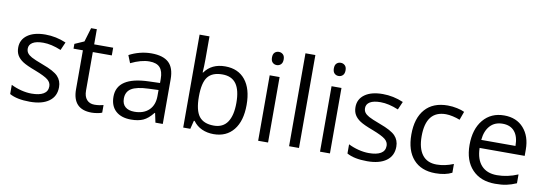

<svg xmlns="http://www.w3.org/2000/svg" viewBox="-58 -1148 4387 1546"><g transform="rotate(10 2136.0 -375.0)"><path d="M431.2 -146Q431.2 -71.3 375.5 -30.8Q319.8 9.8 219.2 9.8Q112.8 9.8 53.2 -23.9V-99.1Q91.8 -79.6 136 -68.4Q180.2 -57.1 221.2 -57.1Q284.7 -57.1 318.8 -77.4Q353 -97.7 353 -139.2Q353 -170.4 325.9 -192.6Q298.8 -214.8 220.2 -245.1Q145.5 -272.9 114 -293.7Q82.5 -314.5 67.1 -340.8Q51.8 -367.2 51.8 -403.8Q51.8 -469.2 105 -507.1Q158.2 -544.9 251 -544.9Q337.4 -544.9 419.9 -509.8L391.1 -443.8Q310.5 -477.1 245.1 -477.1Q187.5 -477.1 158.2 -459Q128.9 -440.9 128.9 -409.2Q128.9 -387.7 139.9 -372.6Q150.9 -357.4 175.3 -343.8Q199.7 -330.1 269 -304.2Q364.3 -269.5 397.7 -234.4Q431.2 -199.2 431.2 -146Z M735.8 -57.1Q757.3 -57.1 777.3 -60.3Q797.4 -63.5 809.1 -66.9V-4.9Q795.9 1.5 770.3 5.6Q744.6 9.8 724.1 9.8Q568.8 9.8 568.8 -153.8V-472.2H492.2V-511.2L568.8 -544.9L603 -659.2H649.9V-535.2H805.2V-472.2H649.9V-157.2Q649.9 -108.9 672.9 -83Q695.8 -57.1 735.8 -57.1Z M1245.1 0 1229 -76.2H1225.1Q1185.1 -25.9 1145.3 -8.1Q1105.5 9.8 1045.9 9.8Q966.3 9.8 921.1 -31.2Q876 -72.3 876 -147.9Q876 -310.1 1135.3 -317.9L1226.1 -320.8V-354Q1226.1 -417 1199 -447Q1171.9 -477.1 1112.3 -477.1Q1045.4 -477.1 960.9 -436L936 -498Q975.6 -519.5 1022.7 -531.7Q1069.8 -543.9 1117.2 -543.9Q1212.9 -543.9 1259 -501.5Q1305.2 -459 1305.2 -365.2V0ZM1062 -57.1Q1137.7 -57.1 1180.9 -98.6Q1224.1 -140.1 1224.1 -214.8V-263.2L1143.1 -259.8Q1046.4 -256.3 1003.7 -229.7Q960.9 -203.1 960.9 -147Q960.9 -103 987.5 -80.1Q1014.2 -57.1 1062 -57.1Z M1721.2 -543.9Q1826.7 -543.9 1885 -471.9Q1943.4 -399.9 1943.4 -268.1Q1943.4 -136.2 1884.5 -63.2Q1825.7 9.8 1721.2 9.8Q1668.9 9.8 1625.7 -9.5Q1582.5 -28.8 1553.2 -68.8H1547.4L1530.3 0H1472.2V-759.8H1553.2V-575.2Q1553.2 -513.2 1549.3 -463.9H1553.2Q1609.9 -543.9 1721.2 -543.9ZM1709.5 -476.1Q1626.5 -476.1 1589.8 -428.5Q1553.2 -380.9 1553.2 -268.1Q1553.2 -155.3 1590.8 -106.7Q1628.4 -58.1 1711.4 -58.1Q1786.1 -58.1 1822.8 -112.5Q1859.4 -167 1859.4 -269Q1859.4 -373.5 1822.8 -424.8Q1786.1 -476.1 1709.5 -476.1Z M2166 0H2085V-535.2H2166ZM2078.1 -680.2Q2078.1 -708 2091.8 -720.9Q2105.5 -733.9 2126 -733.9Q2145.5 -733.9 2159.7 -720.7Q2173.8 -707.5 2173.8 -680.2Q2173.8 -652.8 2159.7 -639.4Q2145.5 -626 2126 -626Q2105.5 -626 2091.8 -639.4Q2078.1 -652.8 2078.1 -680.2Z M2418.9 0H2337.9V-759.8H2418.9Z M2671.9 0H2590.8V-535.2H2671.9ZM2584 -680.2Q2584 -708 2597.7 -720.9Q2611.3 -733.9 2631.8 -733.9Q2651.4 -733.9 2665.5 -720.7Q2679.7 -707.5 2679.7 -680.2Q2679.7 -652.8 2665.5 -639.4Q2651.4 -626 2631.8 -626Q2611.3 -626 2597.7 -639.4Q2584 -652.8 2584 -680.2Z M3189 -146Q3189 -71.3 3133.3 -30.8Q3077.6 9.8 2977.1 9.8Q2870.6 9.8 2811 -23.9V-99.1Q2849.6 -79.6 2893.8 -68.4Q2938 -57.1 2979 -57.1Q3042.5 -57.1 3076.7 -77.4Q3110.8 -97.7 3110.8 -139.2Q3110.8 -170.4 3083.7 -192.6Q3056.6 -214.8 2978 -245.1Q2903.3 -272.9 2871.8 -293.7Q2840.3 -314.5 2825 -340.8Q2809.6 -367.2 2809.6 -403.8Q2809.6 -469.2 2862.8 -507.1Q2916 -544.9 3008.8 -544.9Q3095.2 -544.9 3177.7 -509.8L3148.9 -443.8Q3068.4 -477.1 3002.9 -477.1Q2945.3 -477.1 2916 -459Q2886.7 -440.9 2886.7 -409.2Q2886.7 -387.7 2897.7 -372.6Q2908.7 -357.4 2933.1 -343.8Q2957.5 -330.1 3026.9 -304.2Q3122.1 -269.5 3155.5 -234.4Q3189 -199.2 3189 -146Z M3534.7 9.8Q3418.5 9.8 3354.7 -61.8Q3291 -133.3 3291 -264.2Q3291 -398.4 3355.7 -471.7Q3420.4 -544.9 3540 -544.9Q3578.6 -544.9 3617.2 -536.6Q3655.8 -528.3 3677.7 -517.1L3652.8 -448.2Q3626 -459 3594.2 -466.1Q3562.5 -473.1 3538.1 -473.1Q3375 -473.1 3375 -265.1Q3375 -166.5 3414.8 -113.8Q3454.6 -61 3532.7 -61Q3599.6 -61 3669.9 -89.8V-18.1Q3616.2 9.8 3534.7 9.8Z M4022.9 9.8Q3904.3 9.8 3835.7 -62.5Q3767.1 -134.8 3767.1 -263.2Q3767.1 -392.6 3830.8 -468.8Q3894.5 -544.9 4002 -544.9Q4102.5 -544.9 4161.1 -478.8Q4219.7 -412.6 4219.7 -304.2V-252.9H3851.1Q3853.5 -158.7 3898.7 -109.9Q3943.8 -61 4025.9 -61Q4112.3 -61 4196.8 -97.2V-24.9Q4153.8 -6.3 4115.5 1.7Q4077.1 9.8 4022.9 9.8ZM4001 -477.1Q3936.5 -477.1 3898.2 -435.1Q3859.9 -393.1 3853 -318.8H4132.8Q4132.8 -395.5 4098.6 -436.3Q4064.5 -477.1 4001 -477.1Z"/></g></svg>

Font: f02100778
Style: Regular
Weight: 400
Foundry: Ascender Corporation
Version: Version 1.10